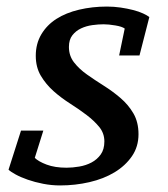

<svg xmlns="http://www.w3.org/2000/svg" viewBox="-20 -555 511 585"><path d="M183 -44C159 -44 138.7 -47.2 122 -53.5C105.3 -59.8 93.3 -66.7 86 -74L112 -157H44L6 -38C10 -34 17.2 -29.2 27.5 -23.5C37.8 -17.8 50.2 -12.5 64.5 -7.5C78.8 -2.5 94.5 1.7 111.5 5C128.5 8.3 145.7 10 163 10C193.7 10 223.5 6.7 252.5 0C281.5 -6.7 307 -16.7 329 -30C351 -43.3 368.7 -59.7 382 -79C395.3 -98.3 402 -120.7 402 -146C402 -170.7 396.8 -191.8 386.5 -209.5C376.2 -227.2 363 -242.8 347 -256.5C331 -270.2 314 -282.7 296 -294C278 -305.3 261 -316.7 245 -328C229 -339.3 215.8 -351.7 205.5 -365C195.2 -378.3 190 -394 190 -412C190 -426.7 193.5 -438.5 200.5 -447.5C207.5 -456.5 216.3 -463.5 227 -468.5C237.7 -473.5 249.2 -476.8 261.5 -478.5C273.8 -480.2 285.3 -481 296 -481C306 -481 317.8 -479.8 331.5 -477.5C345.2 -475.2 354.7 -472 360 -468L343 -386H405L435 -503C431 -506.3 424.7 -510 416 -514C407.3 -518 397.2 -521.5 385.5 -524.5C373.8 -527.5 361.2 -530 347.5 -532C333.8 -534 320 -535 306 -535C276 -535 247.7 -531.8 221 -525.5C194.3 -519.2 171.3 -509.8 152 -497.5C132.7 -485.2 117.3 -469.5 106 -450.5C94.7 -431.5 89 -409.7 89 -385C89 -361.7 94.2 -341.3 104.5 -324C114.8 -306.7 127.7 -291.2 143 -277.5C158.3 -263.8 175.2 -251.2 193.5 -239.5C211.8 -227.8 228.7 -216.2 244 -204.5C259.3 -192.8 272.2 -180.7 282.5 -168C292.8 -155.3 298 -140.7 298 -124C298 -108 294.3 -94.8 287 -84.5C279.7 -74.2 270.3 -66 259 -60C247.7 -54 235.2 -49.8 221.5 -47.5C207.8 -45.2 195 -44 183 -44Z"/></svg>

Font: PT Serif Caption
Style: Italic
Weight: 400
Italic angle: -12°
Designer: A.Korolkova, O.Umpeleva, V.Yefimov
Foundry: ParaType Ltd
Version: Version 1.000W OFL